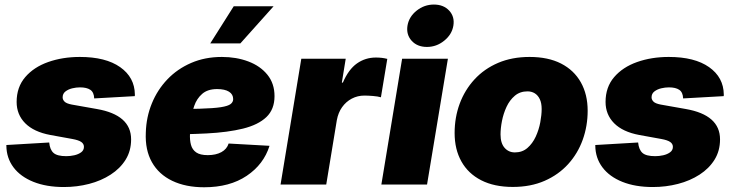

<svg xmlns="http://www.w3.org/2000/svg" viewBox="-20 -791 3145 823"><path d="M253.9 10.7Q178.7 10.7 123.3 -11.5Q67.9 -33.7 37.8 -73.7Q7.8 -113.8 7.3 -166.5Q7.3 -167.5 7.3 -168.2Q7.3 -168.9 7.3 -169.4L190.9 -180.2Q193.8 -149.4 209.5 -135.5Q225.1 -121.6 264.2 -121.6Q281.2 -121.6 298.6 -125.5Q315.9 -129.4 327.9 -138.2Q339.8 -147 339.8 -161.6Q339.8 -174.3 328.4 -182.4Q316.9 -190.4 290 -195.3L195.8 -212.4Q125 -225.6 88.1 -262.7Q51.3 -299.8 51.3 -354Q51.3 -417.5 88.1 -460.4Q125 -503.4 186.5 -525.1Q248 -546.9 322.3 -546.9Q433.1 -546.9 495.1 -503.2Q557.1 -459.5 558.1 -386.2Q558.1 -384.8 558.1 -382.8Q558.1 -380.9 557.6 -378.9L383.8 -369.1Q382.8 -395.5 367.2 -406Q351.6 -416.5 322.8 -416.5Q306.6 -416.5 289.6 -412.4Q272.5 -408.2 260.5 -398.9Q248.5 -389.6 248.5 -373.5Q248.5 -363.8 256.6 -355.5Q264.6 -347.2 287.6 -342.8L395.5 -323.7Q468.3 -311 505.1 -278.6Q542 -246.1 542 -193.4Q542 -144.5 518.6 -106.7Q495.1 -68.8 454.3 -42.5Q413.6 -16.1 361.8 -2.7Q310.1 10.7 253.9 10.7Z M855 11.7Q775.9 11.7 718.3 -15.9Q660.6 -43.5 631.1 -95.9Q601.6 -148.4 605 -222.7Q606.9 -289.1 630.9 -347.7Q654.8 -406.2 697.5 -450.9Q740.2 -495.6 799.3 -521.2Q858.4 -546.9 931.2 -546.9Q993.2 -546.9 1044.4 -527.6Q1095.7 -508.3 1126.2 -470.7Q1156.7 -433.1 1156.7 -378.9Q1156.7 -322.3 1121.8 -289.1Q1086.9 -255.9 1021.7 -239.7Q956.5 -223.6 865.5 -219Q774.4 -214.4 661.6 -214.4L679.7 -323.2Q776.9 -323.2 836.2 -325Q895.5 -326.7 926.5 -331.5Q957.5 -336.4 968.5 -345Q979.5 -353.5 979.5 -366.2Q979.5 -386.7 961.7 -397.9Q943.8 -409.2 910.6 -409.2Q870.1 -409.2 846.7 -388.7Q823.2 -368.2 812.5 -336.9Q801.8 -305.7 798.3 -273.4Q794.9 -241.2 794.4 -217.8Q793 -190.9 798.6 -170.2Q804.2 -149.4 821 -137.7Q837.9 -126 870.6 -126Q905.3 -126 929 -138.9Q952.6 -151.9 960 -175.8L1135.3 -166Q1110.4 -86.4 1037.6 -37.4Q964.8 11.7 855 11.7ZM881.3 -605 981.9 -764.2H1152.8L1010.3 -605Z M1182.6 0 1271.5 -539.1H1461.9L1445.3 -437H1449.7Q1474.1 -493.7 1510 -519Q1545.9 -544.4 1591.3 -544.4Q1604.5 -544.4 1616.7 -543Q1628.9 -541.5 1640.1 -538.6L1612.8 -374Q1599.6 -377.9 1578.6 -379.6Q1557.6 -381.3 1542 -381.3Q1512.7 -381.3 1487.8 -368.2Q1462.9 -355 1446.3 -331.5Q1429.7 -308.1 1423.8 -275.9L1378.4 0Z M1614.7 0 1703.6 -539.1H1899.9L1810.5 0ZM1810.1 -589.8Q1768.6 -589.8 1744.6 -616.2Q1720.7 -642.6 1726.6 -680.7Q1732.9 -719.2 1765.9 -745.4Q1798.8 -771.5 1839.8 -771.5Q1881.3 -771.5 1905.5 -745.4Q1929.7 -719.2 1923.3 -680.7Q1917 -643.1 1884 -616.5Q1851.1 -589.8 1810.1 -589.8Z M2178.2 10.3Q2098.6 10.3 2042.7 -18.3Q1986.8 -46.9 1957.8 -98.9Q1928.7 -150.9 1928.7 -220.7Q1928.7 -287.6 1950.4 -346.4Q1972.2 -405.3 2013.9 -450.7Q2055.7 -496.1 2115.2 -521.5Q2174.8 -546.9 2250 -546.9Q2329.6 -546.9 2385 -518.6Q2440.4 -490.2 2469.7 -438.2Q2499 -386.2 2499 -316.4Q2499 -251 2477.8 -191.9Q2456.5 -132.8 2415.3 -87.4Q2374 -42 2314.5 -15.9Q2254.9 10.3 2178.2 10.3ZM2187 -137.7Q2218.8 -137.7 2240.7 -156.7Q2262.7 -175.8 2276.4 -205.3Q2290 -234.9 2295.9 -266.8Q2301.8 -298.8 2301.8 -323.7Q2301.8 -349.1 2293.9 -365.7Q2286.1 -382.3 2272.5 -390.9Q2258.8 -399.4 2241.2 -399.4Q2209 -399.4 2186.8 -380.6Q2164.6 -361.8 2151.1 -332.8Q2137.7 -303.7 2131.6 -272.2Q2125.5 -240.7 2125.5 -214.8Q2125.5 -177.2 2142.8 -157.5Q2160.2 -137.7 2187 -137.7Z M2778.3 10.7Q2703.1 10.7 2647.7 -11.5Q2592.3 -33.7 2562.3 -73.7Q2532.2 -113.8 2531.7 -166.5Q2531.7 -167.5 2531.7 -168.2Q2531.7 -168.9 2531.7 -169.4L2715.3 -180.2Q2718.3 -149.4 2733.9 -135.5Q2749.5 -121.6 2788.6 -121.6Q2805.7 -121.6 2823 -125.5Q2840.3 -129.4 2852.3 -138.2Q2864.3 -147 2864.3 -161.6Q2864.3 -174.3 2852.8 -182.4Q2841.3 -190.4 2814.5 -195.3L2720.2 -212.4Q2649.4 -225.6 2612.5 -262.7Q2575.7 -299.8 2575.7 -354Q2575.7 -417.5 2612.5 -460.4Q2649.4 -503.4 2710.9 -525.1Q2772.5 -546.9 2846.7 -546.9Q2957.5 -546.9 3019.5 -503.2Q3081.5 -459.5 3082.5 -386.2Q3082.5 -384.8 3082.5 -382.8Q3082.5 -380.9 3082 -378.9L2908.2 -369.1Q2907.2 -395.5 2891.6 -406Q2876 -416.5 2847.2 -416.5Q2831.1 -416.5 2814 -412.4Q2796.9 -408.2 2784.9 -398.9Q2772.9 -389.6 2772.9 -373.5Q2772.9 -363.8 2781 -355.5Q2789.1 -347.2 2812 -342.8L2919.9 -323.7Q2992.7 -311 3029.5 -278.6Q3066.4 -246.1 3066.4 -193.4Q3066.4 -144.5 3043 -106.7Q3019.5 -68.8 2978.8 -42.5Q2938 -16.1 2886.2 -2.7Q2834.5 10.7 2778.3 10.7Z"/></svg>

Font: Inter 18pt Black
Style: Italic
Weight: 900
Italic angle: -9.3988°
Designer: Rasmus Andersson
Foundry: rsms
Version: Version 4.001;git-66647c0bb